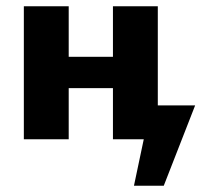

<svg xmlns="http://www.w3.org/2000/svg" viewBox="-20 -444 642 612"><path d="M455 6V-108H602L538 6ZM407 148 461 -108H602L502 148ZM340 0V-424H483V0ZM56 0V-424H199V0ZM126 -163V-263H411V-163Z"/></svg>

Font: Ysabeau Infant ExtraBold
Style: Regular
Weight: 800
Designer: Christian Thalmann (Catharsis Fonts)
Version: Version 2.001;gftools[0.9.30]; featfreeze: ss01,ss02,lnum